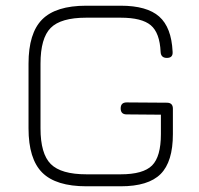

<svg xmlns="http://www.w3.org/2000/svg" viewBox="-20 -653 696 673"><path d="M283 0Q176 0 128 -48Q80 -96 80 -203V-430Q80 -537 128 -585Q176 -633 282 -633H403Q495 -633 538 -595Q581 -557 585 -472Q587 -450 565 -450Q544 -450 543 -471Q540 -538 508.5 -564.5Q477 -591 403 -591H282Q193 -591 157.5 -555Q122 -519 122 -430V-203Q122 -114 158 -78Q194 -42 283 -42H403Q482 -42 513 -73Q544 -104 544 -183V-251L424 -252Q403 -252 403 -273Q403 -294 424 -294L565 -293Q586 -293 586 -272V-183Q586 -86 543 -43Q500 0 403 0Z"/></svg>

Font: Jura Light
Style: Regular
Weight: 300
Designer: Daniel Johnson, Alexei Vanyashin
Foundry: Daniel Johnson
Version: Version 5.103